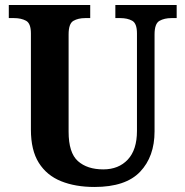

<svg xmlns="http://www.w3.org/2000/svg" viewBox="-20 -734 738 764"><path d="M356 10Q280 10 223 -13Q166 -36 134.5 -86Q103 -136 103 -218V-601Q103 -641 83.5 -651.5Q64 -662 36 -662H15V-714H339V-662H319Q291 -662 272 -651Q253 -640 253 -597V-210Q253 -126 290 -93Q327 -60 391 -60Q452 -60 488.5 -99Q525 -138 525 -213V-601Q525 -641 506 -651.5Q487 -662 459 -662H439V-714H683V-662H662Q634 -662 614.5 -651Q595 -640 595 -597V-211Q595 -111 537.5 -50.5Q480 10 356 10Z"/></svg>

Font: Noto Serif Lao SemiCondensed
Style: Bold
Weight: 700
Width: 4
Designer: Monotype Design Team
Foundry: Monotype Imaging Inc.
Version: Version 2.003; ttfautohint (v1.8.4.7-5d5b)